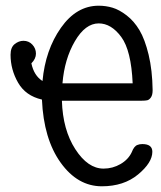

<svg xmlns="http://www.w3.org/2000/svg" viewBox="-20 -642 565 673"><path d="M17 -450Q17 -476 31.5 -487.5Q46 -499 62 -499Q81 -499 93.5 -485.5Q106 -472 106 -454Q106 -436 90 -420Q99 -377 129 -358Q139 -467 193.5 -544.5Q248 -622 326 -622Q351 -622 374.5 -615Q398 -608 424 -588Q450 -568 469 -536Q488 -504 501 -450Q514 -396 515 -326Q515 -309 509 -300.5Q503 -292 496 -290.5Q489 -289 477 -289H197Q200 -187 244 -119Q288 -51 343 -51Q375 -51 402.5 -67Q430 -83 442 -109Q450 -130 462 -134Q469 -137 479 -137Q514 -137 514 -110Q514 -72 464 -30.5Q414 11 337 11Q252 11 192.5 -72Q133 -155 127 -293Q70 -306 43.5 -352Q17 -398 17 -450ZM199 -350H445Q440 -465 405 -512.5Q370 -560 326 -560Q279 -560 242.5 -497.5Q206 -435 199 -350Z"/></svg>

Font: CMU Typewriter Text
Style: Regular
Weight: 500
Monospace: yes
Version: Version 0.7.0